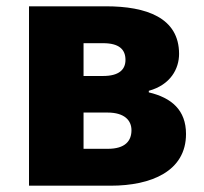

<svg xmlns="http://www.w3.org/2000/svg" viewBox="-20 -589 647 609"><path d="M72 0H331C460 0 570 -46 570 -164C570 -240 524 -279 452 -296V-301C521 -320 548 -371 548 -418C548 -533 444 -569 316 -569H72ZM245 -348V-452H307C358 -452 378 -432 378 -399C378 -368 357 -348 307 -348ZM245 -117V-232H321C375 -232 397 -207 397 -176C397 -142 377 -117 322 -117Z"/></svg>

Font: Noto Sans T Chinese Black
Style: Bold
Weight: 900
Designer: Ryoko NISHIZUKA (kana & ideographs); Paul D. Hunt (Latin, Greek & Cyrillic); Wenlong ZHANG (bopomofo); Sandoll Communica
Foundry: Adobe Systems Incorporated
Version: Version 1.000;PS 1;hotconv 1.0.78;makeotf.lib2.5.61930